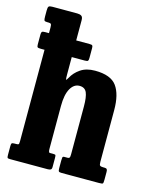

<svg xmlns="http://www.w3.org/2000/svg" viewBox="-116 -864 792 947"><g transform="rotate(15 280.0 -390.0)"><path d="M30 -650H50.5V-679Q50.5 -693 47.2 -696.5Q44 -700 34 -700H27.5Q15.5 -700 13 -704.5Q10.5 -709 10.5 -725V-755Q10.5 -771 14.5 -775.5Q18.5 -780 33 -780H160Q173 -780 181.2 -775Q189.5 -770 189.5 -753V-650H257Q269 -650 272 -647Q275 -644 275 -633.5V-583.5Q275 -572.5 272.2 -568.8Q269.5 -565 255.5 -565H189.5V-477Q189.5 -455 191 -450.8Q192.5 -446.5 201 -462Q216 -490.5 245 -510.2Q274 -530 318.5 -530Q399 -530 429.2 -488.5Q459.5 -447 459.5 -366.5V-102.5Q459.5 -87.5 463.5 -83.8Q467.5 -80 479.5 -80H485.5Q495.5 -80 498.8 -76.2Q502 -72.5 502 -62V-23.5Q502 -6 499.2 -3Q496.5 0 479.5 0H290Q277.5 0 274.5 -3.5Q271.5 -7 271.5 -20V-58.5Q271.5 -67.5 272.5 -73.8Q273.5 -80 281 -80H299Q305 -80 307.8 -83.5Q310.5 -87 310.5 -100.5V-345.5Q310.5 -393.5 300.8 -415.8Q291 -438 264 -438Q235.5 -438 218 -407.2Q200.5 -376.5 200.5 -318V-98.5Q200.5 -80 208 -80H228Q235.5 -80 237 -76.8Q238.5 -73.5 238.5 -60.5V-17Q238.5 -6 233 -3Q227.5 0 217.5 0H26.5Q14.5 0 12.5 -3.2Q10.5 -6.5 10.5 -19V-62Q10.5 -74 13.2 -77Q16 -80 28.5 -80H35.5Q44.5 -80 47.5 -82Q50.5 -84 50.5 -98.5V-565H32Q18 -565 14.8 -568Q11.5 -571 11.5 -582.5V-633Q11.5 -643 14.8 -646.5Q18 -650 30 -650Z"/></g></svg>

Font: Besley* Condensed
Style: Bold
Weight: 700
Width: 3
Designer: Owen Earl
Foundry: indestructible type*
Version: Version 3.000; ttfautohint (v1.8.3)